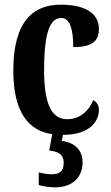

<svg xmlns="http://www.w3.org/2000/svg" viewBox="-20 -568 474 823"><path d="M217 235C285 235 334 197 334 127C334 73 296 42 245 36L250 10C367 10 404 -50 404 -97C404 -117 394 -131 380 -139C361 -93 323 -57 268 -57C198 -57 169 -129 169 -267C169 -440 198 -491 243 -491C283 -491 294 -433 294 -366C385 -366 404 -400 404 -444C404 -503 357 -548 240 -548C126 -548 37 -481 37 -266C37 -86 103 -7 204 7L191 77C227 82 253 91 253 130C253 169 233 179 200 179C186 179 166 176 146 171V225C166 232 201 235 217 235Z"/></svg>

Font: Noto Serif Sinhala ExtraCondensed
Style: Bold
Weight: 700
Width: 2
Designer: Jelle Bosma - Monotype Design Team
Foundry: Monotype Imaging Inc.
Version: Version 2.007